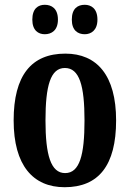

<svg xmlns="http://www.w3.org/2000/svg" viewBox="-20 -772 543 802"><path d="M334 -629C360 -629 387 -645 387 -690C387 -737 360 -752 334 -752C305 -752 280 -737 280 -690C280 -645 305 -629 334 -629ZM167 -629C195 -629 222 -645 222 -690C222 -737 195 -752 167 -752C140 -752 115 -737 115 -690C115 -645 140 -629 167 -629ZM250 10C392 10 465 -81 465 -269C465 -457 385 -548 253 -548C111 -548 37 -457 37 -269C37 -81 118 10 250 10ZM252 -49C192 -49 170 -125 170 -269C170 -414 191 -488 251 -488C312 -488 333 -414 333 -269C333 -125 313 -49 252 -49Z"/></svg>

Font: Noto Serif Tamil ExtraCondensed
Style: Bold Italic
Weight: 700
Width: 2
Italic angle: -12°
Designer: Indian Type Foundry, Tom Grace, and the Monotype Design Team
Foundry: Monotype Imaging Inc.
Version: Version 2.003